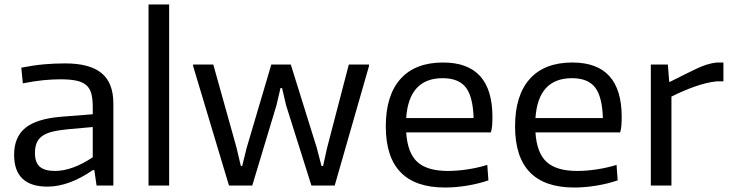

<svg xmlns="http://www.w3.org/2000/svg" viewBox="-20 -828 3262 857"><path d="M192 5Q43 5 43 -137Q43 -216 93 -257Q143 -298 254 -307L394 -318V-351Q394 -387 387.5 -410.5Q381 -434 365 -448Q349 -462 321 -468Q293 -474 250 -474Q213 -474 173 -470Q133 -466 82 -456L75 -526Q132 -537 177.5 -541Q223 -545 271 -545Q381 -545 433.5 -501.5Q486 -458 486 -366V0H411L401 -69H395Q287 5 192 5ZM226 -65Q264 -65 306.5 -80.5Q349 -96 394 -126V-261L282 -251Q241 -247 213 -240Q185 -233 168 -220.5Q151 -208 143.5 -189.5Q136 -171 136 -145Q136 -103 157.5 -84Q179 -65 226 -65Z M643 -808H735V0H643Z M842 -533V-540H932L1036 -168L1055 -87H1061L1081 -168L1191 -540H1278L1394 -168L1415 -87H1422L1440 -168L1537 -540H1627V-533L1474 0H1370L1257 -358L1239 -435H1232L1214 -358L1106 0H1002Z M1966 9Q1702 9 1702 -264Q1702 -402 1767.5 -475.5Q1833 -549 1958 -549Q2178 -549 2178 -306Q2178 -284 2176.5 -266.5Q2175 -249 2171 -237H1793Q1799 -145 1843 -105Q1887 -65 1979 -65Q2021 -65 2067 -72Q2113 -79 2155 -92L2160 -23Q2117 -8 2065.5 0.5Q2014 9 1966 9ZM1956 -479Q1805 -479 1793 -301H2094Q2091 -397 2059 -438Q2027 -479 1956 -479Z M2543 9Q2279 9 2279 -264Q2279 -402 2344.5 -475.5Q2410 -549 2535 -549Q2755 -549 2755 -306Q2755 -284 2753.5 -266.5Q2752 -249 2748 -237H2370Q2376 -145 2420 -105Q2464 -65 2556 -65Q2598 -65 2644 -72Q2690 -79 2732 -92L2737 -23Q2694 -8 2642.5 0.5Q2591 9 2543 9ZM2533 -479Q2382 -479 2370 -301H2671Q2668 -397 2636 -438Q2604 -479 2533 -479Z M2885 -540H2961L2967 -463H2971Q3040 -498 3088 -521Q3136 -544 3178 -549H3209V-465H3179Q3133 -460 3081 -441.5Q3029 -423 2977 -397V0H2885Z"/></svg>

Font: Encode Sans Wide
Style: Regular
Weight: 400
Designer: Pablo Impallari, Andres Torresi
Foundry: Pablo Impallari, Andres Torresi
Version: Version 1.000; ttfautohint (v1.00) -l 8 -r 50 -G 200 -x 14 -